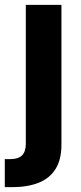

<svg xmlns="http://www.w3.org/2000/svg" viewBox="-44 -566 335 790"><path d="M62.2 -545.9H208.8V28Q209 90.6 184.5 129.4Q160 168.2 114.3 186.2Q68.7 204.1 5.4 204.1H-24.3V88.8H-4.8Q32 88.8 47.1 73Q62.2 57.2 62.2 25.9Z"/></svg>

Font: Atlassian Sans
Style: Regular
Weight: 400
Designer: Rasmus Andersson
Foundry: Modifications by Atlassian Pty Ltd, manufactured by rsms
Version: Version 4.001;git-9221beed3